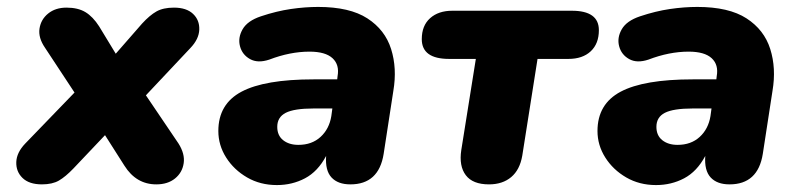

<svg xmlns="http://www.w3.org/2000/svg" viewBox="-20 -523 2305 554"><path d="M101 9Q64 9 45 -9.5Q26 -28 27 -55.5Q28 -83 53 -109L195 -256L110 -385Q90 -414 94 -440.5Q98 -467 119 -484Q140 -501 172 -501Q205 -501 226.5 -488Q248 -475 266 -447L314 -368L390 -455Q412 -479 431.5 -490Q451 -501 482 -501Q518 -501 537 -483Q556 -465 555 -437.5Q554 -410 529 -384L401 -248L495 -109Q514 -79 510 -52Q506 -25 485 -8Q464 9 431 9Q373 9 339 -45L283 -133L192 -37Q169 -13 150 -2Q131 9 101 9Z M779 11Q731 11 693 -11Q655 -33 632.5 -68.5Q610 -104 610 -145Q610 -223 677 -258.5Q744 -294 885 -294H953L954 -303Q960 -336 939.5 -355Q919 -374 873 -374Q817 -374 757 -351Q724 -340 701.5 -352.5Q679 -365 672.5 -389.5Q666 -414 680 -438.5Q694 -463 733 -476Q778 -491 819 -497Q860 -503 898 -503Q989 -503 1040 -470Q1091 -437 1108.5 -381.5Q1126 -326 1115 -261L1087 -79Q1073 9 991 9Q955 9 936.5 -11Q918 -31 921 -73Q897 -28 860 -8.5Q823 11 779 11ZM841 -105Q880 -105 905 -128Q930 -151 936 -188L939 -210H885Q829 -210 804.5 -197.5Q780 -185 780 -157Q780 -132 797 -118.5Q814 -105 841 -105Z M1391 9Q1344 9 1324 -17.5Q1304 -44 1311 -90L1353 -353H1276Q1197 -353 1197 -410Q1197 -449 1221 -470.5Q1245 -492 1285 -492H1630Q1708 -492 1708 -436Q1708 -397 1684.5 -375Q1661 -353 1620 -353H1531L1487 -74Q1480 -33 1455 -12Q1430 9 1391 9Z M1873 11Q1825 11 1787 -11Q1749 -33 1726.5 -68.5Q1704 -104 1704 -145Q1704 -223 1771 -258.5Q1838 -294 1979 -294H2047L2048 -303Q2054 -336 2033.5 -355Q2013 -374 1967 -374Q1911 -374 1851 -351Q1818 -340 1795.5 -352.5Q1773 -365 1766.5 -389.5Q1760 -414 1774 -438.5Q1788 -463 1827 -476Q1872 -491 1913 -497Q1954 -503 1992 -503Q2083 -503 2134 -470Q2185 -437 2202.5 -381.5Q2220 -326 2209 -261L2181 -79Q2167 9 2085 9Q2049 9 2030.5 -11Q2012 -31 2015 -73Q1991 -28 1954 -8.5Q1917 11 1873 11ZM1935 -105Q1974 -105 1999 -128Q2024 -151 2030 -188L2033 -210H1979Q1923 -210 1898.5 -197.5Q1874 -185 1874 -157Q1874 -132 1891 -118.5Q1908 -105 1935 -105Z"/></svg>

Font: Nunito Black
Style: Italic
Weight: 900
Italic angle: -9°
Designer: Vernon Adams
Foundry: Vernon Adams
Version: Version 3.601; ttfautohint (v1.8.2.53-6de2)